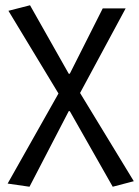

<svg xmlns="http://www.w3.org/2000/svg" viewBox="-20 -518 528 729"><path d="M92 191 9 179 202 -163 12 -477 94 -498 241 -238H245L370 -486H457L284 -165L488 170L408 191L245 -96H241Z"/></svg>

Font: SourceSansPro
Style: Book
Weight: 400
Designer: Paul D. Hunt
Foundry: Adobe Systems Incorporated
Version: Version 2.021;PS 2.000;hotconv 1.0.86;makeotf.lib2.5.63406